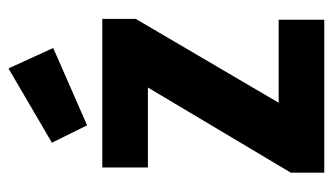

<svg xmlns="http://www.w3.org/2000/svg" viewBox="-182 -584 767 442"><g transform="rotate(-90 201.0 -363.5)"><path d="M378 -434 185 -105H376V0H24V-77L220 -406H36V-511H378ZM93 -627 264 -727 311 -624 133 -546Z"/></g></svg>

Font: Jockey One
Style: Regular
Weight: 400
Designer: TypeTogether
Foundry: TypeTogether
Version: Version 1.002